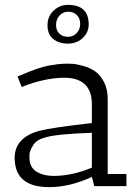

<svg xmlns="http://www.w3.org/2000/svg" viewBox="-20 -764 539 788"><path d="M182 4Q49 4 41 -101Q40 -108 40 -115Q40 -199 141 -227Q197 -241 357 -259V-336Q357 -445 243 -445Q161 -444 69 -407L52 -450L62 -454Q140 -488 181 -495Q222 -502 241 -502.5Q260 -503 277.5 -502Q295 -501 323 -493Q351 -485 371.5 -470.5Q392 -456 407 -427Q422 -398 422 -358V-50H499V0H367L357 -38Q267 4 182 4ZM200 -42Q276 -42 357 -76V-219Q207 -214 163 -199Q129 -190 115 -166.5Q101 -143 101 -129Q101 -115 101 -110Q104 -74 132 -58Q160 -42 200 -42ZM259 -744Q344 -744 344 -664Q344 -631 319.5 -608Q295 -585 258.5 -585Q222 -585 198.5 -604Q175 -623 175 -660Q175 -697 200 -720.5Q225 -744 259 -744ZM260 -716Q239 -716 224.5 -700.5Q210 -685 210 -662Q210 -639 223.5 -626Q237 -613 258.5 -613Q280 -613 294.5 -628Q309 -643 309 -666Q309 -689 295 -702.5Q281 -716 260 -716Z"/></svg>

Font: Antic Slab
Style: Regular
Weight: 400
Designer: Santiago Orozco
Foundry: Santiago Orozco
Version: Version 001.002